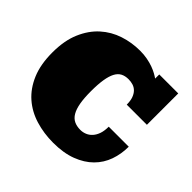

<svg xmlns="http://www.w3.org/2000/svg" viewBox="-181 -935 1152 1152"><g transform="rotate(45 394.5 -359.0)"><path d="M390.1 -738.8Q422.9 -738.8 451.4 -733.4Q480 -728 503.4 -719.5Q526.9 -710.9 543.9 -701.4Q561 -691.9 571.8 -684.1V-719.2H732.9V-453.1H562Q562 -485.8 554 -507.8Q545.9 -529.8 532.5 -543.5Q519 -557.1 501 -563Q482.9 -568.8 461.9 -568.8Q433.1 -568.8 412.6 -557.9Q392.1 -546.9 379.2 -522.5Q366.2 -498 359.6 -457.5Q353 -417 353 -358.9Q353 -299.8 360.1 -260Q367.2 -220.2 381.6 -195.6Q396 -170.9 418.5 -159.9Q440.9 -148.9 472.2 -148.9Q493.2 -148.9 512.7 -157Q532.2 -165 547.1 -181.6Q562 -198.2 570.6 -223.1Q579.1 -248 579.1 -283.2H749Q749 -221.2 729.5 -166Q710 -110.8 668.5 -69.3Q627 -27.8 563 -3.4Q499 21 411.1 21Q332 21 261.5 -0.5Q190.9 -22 138.4 -67.9Q85.9 -113.8 55.4 -185.8Q24.9 -257.8 24.9 -358.9Q24.9 -460 55.9 -532Q86.9 -604 137.9 -649.9Q189 -695.8 254.4 -717.3Q319.8 -738.8 390.1 -738.8Z"/></g></svg>

Font: Ultra
Style: Regular
Weight: 400
Designer: Astigmatic (AOETI)
Foundry: Astigmatic (AOETI)
Version: Version 1.001